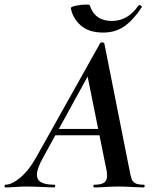

<svg xmlns="http://www.w3.org/2000/svg" viewBox="-58 -823 683 843"><path d="M-34 -12Q-6 -12 32 -44Q70 -76 103 -136L382 -634Q384 -637 390 -637Q393 -637 396 -636Q399 -635 400 -633L509 -84Q515 -51 519.5 -38Q524 -25 536 -18.5Q548 -12 573 -12Q577 -12 577 -6Q577 0 573 0Q557 0 523 -2Q485 -4 462 -4Q440 -4 404 -2Q372 0 356 0Q352 0 352 -6Q352 -12 356 -12Q386 -12 399 -21Q412 -30 412 -52Q412 -68 408 -84L323 -505L379 -582L130 -129Q104 -82 104 -56Q104 -33 123 -22.5Q142 -12 181 -12Q185 -12 184.5 -6Q184 0 180 0Q167 0 129 -2Q83 -4 58 -4Q37 -4 9 -2Q-19 0 -34 0Q-38 0 -38 -6Q-38 -12 -34 -12ZM186 -257H405L407 -229H171ZM253 -787Q252 -793 275.5 -798Q299 -803 320 -803Q335 -803 336 -800Q358 -731 433 -731Q504 -731 550 -799Q552 -801 554 -801Q558 -801 562 -797.5Q566 -794 565 -792Q529 -737 489.5 -708.5Q450 -680 395 -680Q332 -680 296.5 -711.5Q261 -743 253 -787Z"/></svg>

Font: Cormorant Garamond
Style: Bold Italic
Weight: 700
Italic angle: -10°
Designer: Christian Thalmann (Catharsis Fonts)
Foundry: Catharsis Fonts
Version: Version 4.000